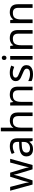

<svg xmlns="http://www.w3.org/2000/svg" viewBox="1873 -2673 810 4596"><g transform="rotate(-90 2278.0 -375.0)"><path d="M431 -303Q425 -324 419 -344.5Q413 -365 408.5 -383.5Q404 -402 400 -418Q396 -434 394 -445H390Q388 -434 384.5 -418Q381 -402 376.5 -383Q372 -364 366.5 -343.5Q361 -323 354 -302L258 -1H158L11 -537H102L176 -251Q184 -222 191 -192.5Q198 -163 203.5 -136.5Q209 -110 211 -91H215Q218 -103 222 -121Q226 -139 230.5 -159Q235 -179 240.5 -199Q246 -219 251 -235L346 -537H442L534 -235Q541 -212 548.5 -186Q556 -160 562 -135.5Q568 -111 570 -92H574Q576 -109 581.5 -134.5Q587 -160 594.5 -190.5Q602 -221 610 -251L685 -537H775L626 -1H523Z M1074 -545Q1172 -545 1219 -502Q1266 -459 1266 -365V0H1202L1185 -76H1181Q1158 -47 1133.5 -27.5Q1109 -8 1077.5 1Q1046 10 1001 10Q953 10 914.5 -7Q876 -24 854 -59.5Q832 -95 832 -149Q832 -229 895 -272.5Q958 -316 1089 -320L1180 -323V-355Q1180 -422 1151 -448Q1122 -474 1069 -474Q1027 -474 989 -461.5Q951 -449 918 -433L891 -499Q926 -518 974 -531.5Q1022 -545 1074 -545ZM1100 -259Q1000 -255 961.5 -227Q923 -199 923 -148Q923 -103 950.5 -82Q978 -61 1021 -61Q1089 -61 1134 -98.5Q1179 -136 1179 -214V-262Z M1520 -537Q1520 -518 1518.5 -498Q1517 -478 1515 -462H1521Q1538 -490 1564 -508Q1590 -526 1622 -535.5Q1654 -545 1688 -545Q1753 -545 1796.5 -524.5Q1840 -504 1862 -461Q1884 -418 1884 -349V0H1797V-343Q1797 -408 1768 -440Q1739 -472 1677 -472Q1617 -472 1583 -449.5Q1549 -427 1534.5 -383.5Q1520 -340 1520 -277V0H1432V-760H1520Z M2308 -546Q2404 -546 2453 -499.5Q2502 -453 2502 -349V0H2415V-343Q2415 -408 2386 -440Q2357 -472 2295 -472Q2206 -472 2172 -422Q2138 -372 2138 -278V0H2050V-536H2121L2134 -463H2139Q2157 -491 2183.5 -509.5Q2210 -528 2242 -537Q2274 -546 2308 -546Z M3017 -148Q3017 -96 2991 -61Q2965 -26 2917 -8Q2869 10 2803 10Q2747 10 2706.5 1Q2666 -8 2635 -24V-104Q2667 -88 2712.5 -74.5Q2758 -61 2805 -61Q2872 -61 2902 -82.5Q2932 -104 2932 -140Q2932 -160 2921 -176Q2910 -192 2881.5 -208Q2853 -224 2800 -244Q2748 -264 2711 -284Q2674 -304 2654 -332Q2634 -360 2634 -404Q2634 -472 2689.5 -509Q2745 -546 2835 -546Q2884 -546 2926.5 -536.5Q2969 -527 3006 -510L2976 -440Q2942 -454 2905 -464Q2868 -474 2829 -474Q2775 -474 2746.5 -456.5Q2718 -439 2718 -409Q2718 -387 2731 -371.5Q2744 -356 2774.5 -341.5Q2805 -327 2856 -307Q2907 -288 2943 -268Q2979 -248 2998 -219.5Q3017 -191 3017 -148Z M3235 -536V0H3147V-536ZM3192 -737Q3212 -737 3227.5 -723.5Q3243 -710 3243 -681Q3243 -653 3227.5 -639Q3212 -625 3192 -625Q3170 -625 3155 -639Q3140 -653 3140 -681Q3140 -710 3155 -723.5Q3170 -737 3192 -737Z M3663 -546Q3759 -546 3808 -499.5Q3857 -453 3857 -349V0H3770V-343Q3770 -408 3741 -440Q3712 -472 3650 -472Q3561 -472 3527 -422Q3493 -372 3493 -278V0H3405V-536H3476L3489 -463H3494Q3512 -491 3538.5 -509.5Q3565 -528 3597 -537Q3629 -546 3663 -546Z M4281 -546Q4377 -546 4426 -499.5Q4475 -453 4475 -349V0H4388V-343Q4388 -408 4359 -440Q4330 -472 4268 -472Q4179 -472 4145 -422Q4111 -372 4111 -278V0H4023V-536H4094L4107 -463H4112Q4130 -491 4156.5 -509.5Q4183 -528 4215 -537Q4247 -546 4281 -546Z"/></g></svg>

Font: uguzrati25
Style: Book
Weight: 400
Designer: Jelle Bosma - Monotype Design Team, Universal Thirst
Foundry: Monotype Imaging Inc.
Version: Version 2.106